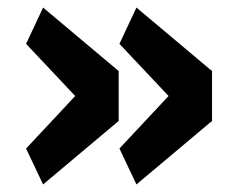

<svg xmlns="http://www.w3.org/2000/svg" viewBox="-20 -526 640 508"><path d="M49 -133 179 -272 49 -410 94 -506 294 -338V-206L94 -38ZM296 -133 426 -272 296 -410 341 -506 541 -338V-206L341 -38Z"/></svg>

Font: Lilex
Style: Regular
Weight: 400
Monospace: yes
Designer: Mike Abbink, Paul van der Laan, Pieter van Rosmalen, Mikhael Khrustik
Foundry: Mikhael Khrustik
Version: Version 2.510